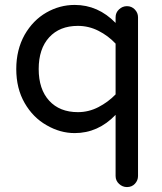

<svg xmlns="http://www.w3.org/2000/svg" viewBox="-20 -558 656 779"><path d="M495 201Q477 201 463 188Q449 175 449 156V-92Q378 -18 283 -18Q224 -18 169 -50Q114 -81 80 -140Q46 -199 46 -278Q46 -356 80 -417Q114 -476 168 -507Q222 -538 283 -538Q378 -538 449 -465V-488Q449 -507 463 -520Q477 -533 495 -533Q514 -533 527 -519.5Q540 -506 540 -488V156Q540 174 527.5 187.5Q515 201 495 201ZM296 -103Q340 -103 379.5 -123.5Q419 -144 449 -175V-381Q419 -413 379.5 -433Q340 -453 296 -453Q222 -453 179.5 -406.5Q137 -360 137 -278Q137 -196 179.5 -149.5Q222 -103 296 -103Z"/></svg>

Font: Huninn
Style: Regular
Weight: 400
Designer: justfont
Foundry: justfont
Version: Version 1.003